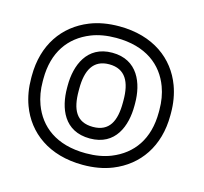

<svg xmlns="http://www.w3.org/2000/svg" viewBox="-90 -664 853 801"><g transform="rotate(15 336.0 -264.0)"><path d="M81 -269C81 -385.1 135.7 -459.2 223.2 -494.3C253.8 -506.6 289.6 -513 331 -513C459.8 -513 534.1 -452 565.5 -367.3C576.5 -337.7 582.1 -305.1 582.1 -269V-259C582.1 -142.9 527.4 -68.8 439.9 -33.7C409.3 -21.4 373.5 -15 332.1 -15C203.3 -15 129 -76 97.6 -160.7C86.6 -190.3 81 -222.9 81 -259ZM31 -269V-259C31 -217.7 37.5 -179 50.7 -143.3C89.3 -39 185.2 35 332.1 35C378.7 35 421 27.8 458.6 12.7C564.6 -29.8 632.1 -124.9 632.1 -259V-269C632.1 -310.3 625.6 -349 612.4 -384.7C573.8 -489 477.9 -563 331 -563C284.4 -563 242.1 -555.8 204.5 -540.7C98.5 -498.2 31 -403.1 31 -269ZM477 -269C477 -355.7 441.4 -449 331 -449C221.1 -449 186.1 -354.6 186.1 -269V-259C186.1 -171.2 220.2 -79 332.1 -79C442.9 -79 477 -172.1 477 -259ZM427 -269V-259C427 -179.7 402.8 -129 332.1 -129C259.7 -129 236.1 -179.1 236.1 -259V-269C236.1 -346.7 261.5 -399 331 -399C401.6 -399 427 -347.4 427 -269Z"/></g></svg>

Font: Asimov
Style: WidOu
Weight: 500
Designer: Google
Version: Version 2.000980; 2014